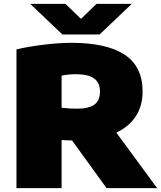

<svg xmlns="http://www.w3.org/2000/svg" viewBox="-20 -971 831 991"><path d="M530 0 352 -246Q314.5 -247 298 -248V0H65V-716Q125.5 -730.5 205.2 -740.2Q285 -750 349 -750Q530.5 -750 623.2 -688.8Q716 -627.5 716 -499Q716 -424.5 681 -371Q646 -317.5 580.5 -286.5L791 0ZM298 -415Q339.5 -410 377 -410Q437.5 -410 466.8 -430.8Q496 -451.5 496 -499Q496 -544.5 465.2 -566.2Q434.5 -588 371 -588Q336.5 -588 298 -581ZM478 -951H660L494 -793H302L136 -951H318L398 -873.5Z"/></svg>

Font: Encode Sans Expanded Black
Style: Regular
Weight: 900
Width: 7
Designer: Multiple Designers
Foundry: Impallari Type
Version: Version 2.000